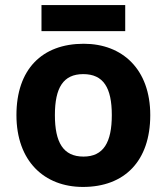

<svg xmlns="http://www.w3.org/2000/svg" viewBox="-20 -822 659 759"><path d="M475 -802H144V-699H475ZM574 -367C574 -548 464 -649 311 -649C146 -649 45 -548 45 -367C45 -185 155 -83 308 -83C472 -83 574 -185 574 -367ZM197 -367C197 -475 230 -529 309 -529C389 -529 422 -475 422 -367C422 -259 389 -203 310 -203C230 -203 197 -259 197 -367Z"/></svg>

Font: Noto Sans Kannada UI
Style: Bold
Weight: 700
Designer: Jelle Bosma - Monotype Design Team
Foundry: Monotype Imaging Inc.
Version: Version 2.005